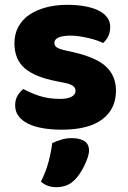

<svg xmlns="http://www.w3.org/2000/svg" viewBox="-20 -522 532 798"><path d="M462 -145Q462 -69 405 -26Q348 17 237 17Q195 17 159 11Q123 5 97.5 -7.5Q72 -20 57.5 -39Q43 -58 43 -84Q43 -108 53 -124.5Q63 -141 77 -152Q106 -136 143.5 -123.5Q181 -111 230 -111Q261 -111 277.5 -120Q294 -129 294 -144Q294 -158 282 -166Q270 -174 242 -179L212 -185Q125 -202 82.5 -238.5Q40 -275 40 -343Q40 -380 56 -410Q72 -440 101 -460Q130 -480 170.5 -491Q211 -502 260 -502Q297 -502 329.5 -496.5Q362 -491 386 -480Q410 -469 424 -451.5Q438 -434 438 -410Q438 -387 429.5 -370.5Q421 -354 408 -343Q400 -348 384 -353.5Q368 -359 349 -363.5Q330 -368 310.5 -371Q291 -374 275 -374Q242 -374 224 -366.5Q206 -359 206 -343Q206 -332 216 -325Q226 -318 254 -312L285 -305Q381 -283 421.5 -244.5Q462 -206 462 -145ZM293 223Q276 241 256.5 248.5Q237 256 214 256Q176 256 150 233Q171 191 181.5 151.5Q192 112 197 73Q213 65 234.5 58.5Q256 52 278 52Q310 52 330 64Q350 76 350 104Q350 116 344.5 132.5Q339 149 331 165.5Q323 182 313 197.5Q303 213 293 223Z"/></svg>

Font: Baloo Bhaijaan
Style: Regular
Weight: 400
Designer: Devika Bhansali and Ek Type
Foundry: Ek Type
Version: Version 1.443;PS 1.000;hotconv 16.6.51;makeotf.lib2.5.65220;